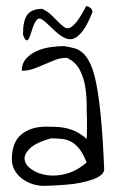

<svg xmlns="http://www.w3.org/2000/svg" viewBox="-20 -602 378 624"><path d="M18.6 -84Q18.6 -139.6 49.3 -165Q80.1 -190.4 129.9 -190.4Q149.4 -190.4 166.5 -189.5Q183.6 -188.5 199.2 -184.6Q214.8 -180.7 230 -172.9Q245.1 -165 261.7 -150.4Q261.7 -153.3 262.2 -162.6Q262.7 -171.9 262.7 -182.6Q262.7 -193.4 262.7 -202.6Q262.7 -211.9 262.7 -215.8Q261.7 -233.4 261.7 -261.2Q261.7 -289.1 257.3 -318.4Q252.9 -347.7 239.7 -374Q226.6 -400.4 197.3 -414.1Q176.8 -414.1 159.2 -407.2Q141.6 -400.4 124 -392.6Q106.4 -384.8 88.9 -378.4Q71.3 -372.1 50.8 -372.1Q50.8 -396.5 65.9 -412.6Q81.1 -428.7 102.5 -437.5Q124 -446.3 147.5 -449.2Q170.9 -452.1 188.5 -452.1Q206.1 -449.2 221.2 -445.3Q236.3 -441.4 249.5 -429.7Q262.7 -418 273.9 -394Q285.2 -370.1 293.5 -327.1Q301.8 -284.2 308.1 -218.3Q314.5 -152.3 318.4 -56.6Q320.3 -43.9 310.1 -34.7Q299.8 -25.4 282.2 -19Q264.6 -12.7 242.7 -8.3Q220.7 -3.9 198.2 -2Q175.8 0 155.3 1Q134.8 2 121.1 2Q103.5 2 85.4 -3.9Q67.4 -9.8 52.2 -21Q37.1 -32.2 27.8 -48.3Q18.6 -64.5 18.6 -84ZM145.5 -152.3Q96.7 -138.7 77.1 -119.6Q57.6 -100.6 60.1 -83Q62.5 -65.4 83 -51.3Q103.5 -37.1 132.8 -32.7Q162.1 -28.3 196.3 -37.6Q230.5 -46.9 261.7 -74.2Q250 -102.5 238.3 -117.7Q226.6 -132.8 212.9 -140.6Q199.2 -148.4 182.6 -150.4Q166 -152.3 145.5 -152.3ZM119.1 -537.1Q108.4 -544.9 102.1 -539.6Q95.7 -534.2 90.8 -522.9Q85.9 -511.7 82 -498.5Q78.1 -485.4 74.2 -477.5Q70.3 -469.7 65.4 -471.2Q60.5 -472.7 54.7 -490.2Q54.7 -536.1 69.3 -554.7Q84 -573.2 117.2 -573.2Q135.7 -564.5 147.9 -552.2Q160.2 -540 170.4 -529.8Q180.7 -519.5 189 -513.7Q197.3 -507.8 207 -511.7Q216.8 -515.6 229.5 -531.7Q242.2 -547.9 259.8 -582Q265.6 -582 272.9 -577.1Q280.3 -572.3 280.3 -562.5Q264.6 -522.5 249.5 -502.4Q234.4 -482.4 220.7 -477.1Q207 -471.7 193.4 -477.5Q179.7 -483.4 167 -494.1Q154.3 -504.9 142.6 -516.6Q130.9 -528.3 119.1 -537.1Z"/></svg>

Font: Annie Use Your Telescope
Style: Regular
Weight: 400
Designer: Kimberly Geswein
Foundry: Kimberly Geswein
Version: Version 1.002 2001